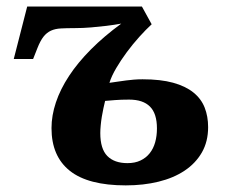

<svg xmlns="http://www.w3.org/2000/svg" viewBox="-20 -556 695 586"><path d="M137.2 -165Q137.2 -203.1 150.6 -243.4Q164.1 -283.7 190.7 -324.2Q217.3 -364.7 257.3 -405Q297.4 -445.3 350.1 -483.9Q328.1 -480 304.7 -477.1Q284.2 -474.6 258.8 -472.4Q233.4 -470.2 208 -470.2Q183.1 -470.2 165.8 -469.2Q148.4 -468.3 135.5 -462.4Q122.6 -456.5 112.8 -444.1Q103 -431.6 94.2 -409.2L81.1 -376H22L63 -536.1H413.1L442.9 -481.9Q425.3 -465.8 405.3 -443.6Q385.3 -421.4 367.2 -397Q349.1 -372.6 334.7 -348.1Q320.3 -323.7 314 -303.2Q328.6 -305.2 341.1 -307.1Q353.5 -309.1 365.2 -310.5Q377 -312 388.9 -313Q400.9 -314 415 -314Q470.2 -314 508.3 -303.5Q546.4 -293 570.3 -273.7Q594.2 -254.4 604.7 -227.5Q615.2 -200.7 615.2 -168Q615.2 -124 596.2 -90.8Q577.1 -57.6 543.5 -35.2Q509.8 -12.7 463.9 -1.5Q418 9.8 363.8 9.8Q249 9.8 193.1 -34.7Q137.2 -79.1 137.2 -165ZM300.8 -248Q298.3 -238.3 295.7 -225.8Q293 -213.4 290.8 -200Q288.6 -186.5 287.4 -173.6Q286.1 -160.6 286.1 -149.9Q286.1 -101.6 307.6 -79.8Q329.1 -58.1 369.1 -58.1Q392.1 -58.1 408.9 -66.2Q425.8 -74.2 437 -88.4Q448.2 -102.5 453.6 -121.8Q459 -141.1 459 -164.1Q459 -209.5 437.7 -230.7Q416.5 -252 374 -252Q349.1 -252 330.6 -250.5Q312 -249 300.8 -248Z"/></svg>

Font: Droid Serif
Style: Bold Italic
Weight: 700
Italic angle: -12°
Designer: Monotype Design team
Foundry: Monotype Imaging Inc.
Version: Version 1.03